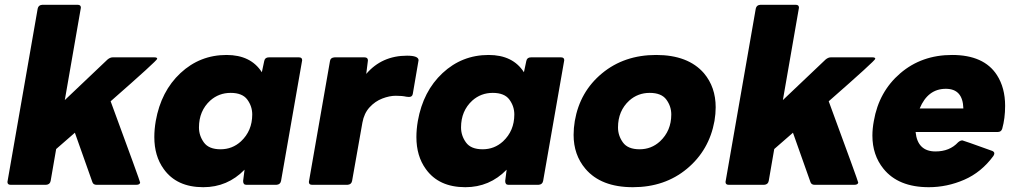

<svg xmlns="http://www.w3.org/2000/svg" viewBox="-20 -770 4233 800"><path d="M548 0H382Q369 0 365 -11L292 -217L214 -149L191 -16Q188 -1 172 0H24Q11 0 11 -12Q11 -15 137 -734Q140 -749 156 -750H304Q317 -750 317 -738Q317 -735 250 -353L428 -522Q439 -531 449 -531H624Q635 -531 635 -525Q635 -518 441 -348Q564 -14 564 -9Q562 0 548 0Z M827 10Q716 10 662 -66Q623 -120 623 -199Q623 -231 629 -266Q651 -390 732 -465.5Q813 -541 924 -541Q1025 -541 1071 -469L1081 -516Q1084 -531 1100 -531H1226Q1239 -531 1239 -519L1151 -16Q1148 -1 1132 0H1006Q993 0 993 -16L999 -63Q928 10 827 10ZM899 -148Q948 -148 984 -181Q1031 -225 1031 -293Q1031 -327 1010.5 -355Q990 -383 941 -383Q892 -383 856 -351Q809 -308 809 -239Q809 -205 829.5 -176.5Q850 -148 899 -148Z M1428 0H1280Q1267 0 1267 -12Q1267 -15 1355 -516Q1357 -530 1374 -531H1499Q1513 -531 1513 -518L1506 -462Q1571 -538 1676 -538Q1724 -538 1724 -519L1700 -379Q1698 -366 1684 -366Q1678 -366 1673 -367Q1656 -371 1629 -371Q1603 -371 1573 -359.5Q1543 -348 1520 -323Q1497 -298 1490 -259L1447 -16Q1444 -1 1428 0Z M1919 10Q1808 10 1754 -66Q1715 -120 1715 -199Q1715 -231 1721 -266Q1743 -390 1824 -465.5Q1905 -541 2016 -541Q2117 -541 2163 -469L2173 -516Q2176 -531 2192 -531H2318Q2331 -531 2331 -519L2243 -16Q2240 -1 2224 0H2098Q2085 0 2085 -16L2091 -63Q2020 10 1919 10ZM1991 -148Q2040 -148 2076 -181Q2123 -225 2123 -293Q2123 -327 2102.5 -355Q2082 -383 2033 -383Q1984 -383 1948 -351Q1901 -308 1901 -239Q1901 -205 1921.5 -176.5Q1942 -148 1991 -148Z M2617 10Q2484 10 2419 -67Q2370 -125 2370 -208Q2370 -236 2375 -266Q2396 -388 2488.5 -464.5Q2581 -541 2714 -541Q2847 -541 2913 -465Q2962 -407 2962 -323Q2962 -296 2957 -266Q2935 -144 2842.5 -67Q2750 10 2617 10ZM2645 -148Q2694 -148 2730 -181Q2777 -225 2777 -293Q2777 -327 2756.5 -355Q2736 -383 2687 -383Q2638 -383 2602 -351Q2555 -308 2555 -239Q2555 -205 2575.5 -176.5Q2596 -148 2645 -148Z M3540 0H3374Q3361 0 3357 -11L3284 -217L3206 -149L3183 -16Q3180 -1 3164 0H3016Q3003 0 3003 -12Q3003 -15 3129 -734Q3132 -749 3148 -750H3296Q3309 -750 3309 -738Q3309 -735 3242 -353L3420 -522Q3431 -531 3441 -531H3616Q3627 -531 3627 -525Q3627 -518 3433 -348Q3556 -14 3556 -9Q3554 0 3540 0Z M3850 10Q3723 10 3661 -67Q3615 -124 3615 -205Q3615 -234 3621 -266Q3642 -388 3731 -464.5Q3820 -541 3947 -541Q4080 -541 4134 -457Q4168 -404 4168 -329Q4168 -277 4156 -234Q4152 -220 4137 -220H3795Q3803 -139 3878 -139Q3937 -139 3972 -177Q3981 -185 3990 -185Q3993 -185 4115 -141Q4123 -137 4123 -131Q4123 -126 4119 -120Q4069 -52 3997.5 -21Q3926 10 3850 10ZM3994 -318Q3992 -400 3921 -400Q3846 -400 3812 -318Z"/></svg>

Font: YamahaIndonesia935. App XBold
Style: Italic
Weight: 800
Italic angle: -10°
Designer: Dalton Maag Ltd
Foundry: Dalton Maag Ltd
Version: Version 1.002; January 01, 2024; Regular/Italic